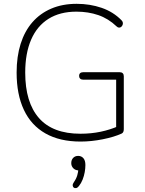

<svg xmlns="http://www.w3.org/2000/svg" viewBox="-20 -733 758 1005"><path d="M402 8Q293 8 218 -34.5Q143 -77 105 -158Q67 -239 67 -353Q67 -437 88 -503.5Q109 -570 149.5 -616.5Q190 -663 248.5 -688Q307 -713 381 -713Q451 -713 512 -692Q573 -671 616 -627Q622 -621 623 -614.5Q624 -608 621.5 -602Q619 -596 614 -592Q609 -588 602.5 -588.5Q596 -589 590 -595Q547 -636 494.5 -654Q442 -672 380 -672Q294 -672 234 -634.5Q174 -597 143 -525.5Q112 -454 112 -353Q112 -197 184 -115Q256 -33 401 -33Q457 -33 507 -43.5Q557 -54 600 -73L588 -35V-316H415Q405 -316 399.5 -321.5Q394 -327 394 -336Q394 -345 399.5 -350Q405 -355 415 -355H607Q617 -355 622.5 -349.5Q628 -344 628 -334V-57Q628 -49 625.5 -43Q623 -37 617 -34Q578 -16 518 -4Q458 8 402 8ZM393 241Q386 250 378.5 251.5Q371 253 366 249Q361 245 360.5 237.5Q360 230 367 220Q379 203 384.5 184.5Q390 166 390 150L393 159Q375 159 364 148Q353 137 353 121Q353 104 363 93.5Q373 83 389 83Q406 83 416.5 95Q427 107 427 131Q427 148 423.5 168Q420 188 412.5 207Q405 226 393 241Z"/></svg>

Font: Nunito ExtraLight
Style: Regular
Weight: 200
Designer: Vernon Adams
Foundry: Vernon Adams
Version: Version 3.602;April 4, 2023;FontCreator 14.0.0.2856 64-bit